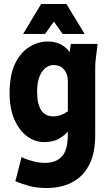

<svg xmlns="http://www.w3.org/2000/svg" viewBox="-20 -745 557 962"><path d="M28 -278Q28 -370 56 -427Q84 -484 128 -510.5Q172 -537 219 -537Q290 -537 329 -484L335 -525H469L463 -476Q460 -454 458.5 -438Q457 -422 457 -401V-67Q457 24 426 82.5Q395 141 340.5 169Q286 197 214 197Q163 197 126 186.5Q89 176 57 163L88 42Q112 54 143.5 62.5Q175 71 205 71Q261 71 290.5 38.5Q320 6 320 -74V-85Q298 -62 272 -48Q246 -34 203 -33Q154 -33 114.5 -63Q75 -93 51.5 -148Q28 -203 28 -278ZM166 -286Q166 -162 247 -162Q268 -162 286 -169Q304 -176 320 -187V-339Q320 -373 301.5 -396Q283 -419 248 -419Q214 -419 190 -384.5Q166 -350 166 -286ZM96 -575 186 -725H313L404 -575H294L250 -637L206 -575Z"/></svg>

Font: Radio Canada Condensed
Style: Bold
Weight: 700
Width: 3
Designer: Charles Daoud, Etienne Aubert Bonn, Alexandre Saumier Demers, Jacques Le Bailly
Foundry: Radio-Canada
Version: Version 2.104; ttfautohint (v1.8.4.7-5d5b);gftools[0.9.28.de